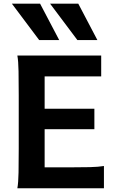

<svg xmlns="http://www.w3.org/2000/svg" viewBox="-20 -1011 632 1031"><path d="M219.7 -427.2H486.8V-317.4H219.7V-112.3H345.7Q415.5 -112.3 462.6 -113.5Q509.8 -114.7 538.1 -119.6V0H73.2Q78.6 -29.3 79.6 -84.7Q80.6 -140.1 80.6 -212.4V-500.5Q80.6 -572.8 79.6 -628.2Q78.6 -683.6 73.2 -712.9H523.4V-600.6H219.7ZM249 -991.2H400.4L502.9 -795.9H395.5ZM43.9 -991.2H195.3L297.9 -795.9H190.4Z"/></svg>

Font: Andika
Style: Bold
Weight: 700
Designer: Victor Gaultney, Annie Olsen, Julie Remington, Don Collingsworth, Eric Hays, Becca Hirsbrunner
Foundry: SIL International
Version: Version 6.101